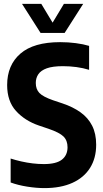

<svg xmlns="http://www.w3.org/2000/svg" viewBox="-20 -969 538 999"><path d="M210.8 9.7Q169.8 9.7 122.1 2.2Q74.4 -5.3 35.4 -19.5V-144.1Q62.4 -135.4 91.1 -129Q119.9 -122.5 149.4 -118.9Q179 -115.3 208.2 -115.3Q272.7 -115.3 302.1 -138.4Q331.4 -161.5 331.4 -202.8Q331.4 -237.8 310.5 -258.7Q289.5 -279.5 232 -299.1L182.2 -315.9Q109.4 -340.8 63.3 -391.6Q17.2 -442.4 17.2 -526.3Q17.2 -630.2 86.2 -690Q155.2 -749.7 293.2 -749.7Q335.4 -749.7 374.6 -744.5Q413.9 -739.3 443.6 -730.3V-605.7Q413 -615.2 377.9 -620Q342.7 -624.7 307.4 -624.7Q254.5 -624.7 223.7 -613.7Q192.9 -602.6 179.5 -582.8Q166.2 -563.1 166.2 -537.4Q166.2 -504.8 185 -485.2Q203.8 -465.6 255.6 -447.5L305.5 -430.8Q359.7 -412.7 398.9 -384.6Q438.2 -356.6 459.3 -315.2Q480.4 -273.9 480.4 -216.1Q480.4 -146.3 448.7 -95.6Q416.9 -44.9 356.7 -17.6Q296.4 9.7 210.8 9.7ZM191.2 -797.5 94.6 -948.9H194.9L262.6 -836.3H244.8L312.5 -948.9H412.8L316.2 -797.5Z"/></svg>

Font: Encode Sans Condensed Thin
Style: Regular
Weight: 100
Width: 3
Designer: Multiple Designers
Foundry: Impallari Type
Version: Version 3.002